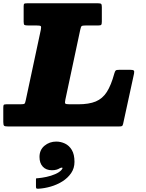

<svg xmlns="http://www.w3.org/2000/svg" viewBox="-70 -770 891 1169"><path d="M170.5 185.5Q170.5 223.5 190.8 245Q211 266.5 246 266.5Q261.5 266.5 273.5 263.2Q285.5 260 294.5 254Q304 249 309 251Q314 253 304.5 264.5Q291 279.5 266 290.2Q241 301 212.8 307Q184.5 313 161 315Q154.5 315.5 151.8 315.5Q149 315.5 149 322.5V365Q149 375.5 151.8 377.5Q154.5 379.5 164.5 379Q200.5 377 238.8 366Q277 355 309.8 334.5Q342.5 314 363 284.2Q383.5 254.5 383.5 215.5Q383.5 170 367.2 143Q351 116 325.5 104Q300 92 272.5 92Q231.5 92 201 117.2Q170.5 142.5 170.5 185.5ZM-50 -27.5Q-50 -8 -44.5 -4Q-39 0 -20 0H653Q666.5 0 671.8 -2.2Q677 -4.5 679.5 -15.5L746 -321.5Q749 -336 744.5 -340.5Q740 -345 723 -345H657Q639 -345 634.5 -340.8Q630 -336.5 626 -322.5Q606.5 -251 580.5 -210.2Q554.5 -169.5 513 -152.2Q471.5 -135 406 -135H354Q330.5 -135 327.2 -140Q324 -145 328 -163.5L418.5 -588.5Q422.5 -607.5 427.2 -611.2Q432 -615 455 -615H529Q543.5 -615 546.8 -619.5Q550 -624 550 -639V-726.5Q550 -742 546 -746Q542 -750 527 -750H96Q83 -750 78.5 -747.8Q74 -745.5 74 -732.5V-637.5Q74 -621 79.2 -618Q84.5 -615 101 -615H149Q172.5 -615 177.5 -611.5Q182.5 -608 178.5 -588.5L87 -160.5Q83.5 -142.5 79.2 -138.8Q75 -135 53 -135H-32Q-45.5 -135 -47.8 -130.5Q-50 -126 -50 -112.5Z"/></svg>

Font: Besley Black
Style: Italic
Weight: 900
Italic angle: -13°
Designer: Owen Earl
Foundry: indestructible type*
Version: Version 2.001